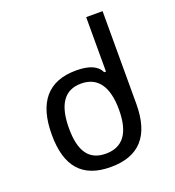

<svg xmlns="http://www.w3.org/2000/svg" viewBox="-135 -849 871 955"><g transform="rotate(-20 301.0 -371.5)"><path d="M289.6 0C440.9 0 515.1 -84 515.1 -252.4V-742.7H428.2V-454.6H418.5C402.3 -492.2 358.4 -510.7 290 -510.7C141.1 -510.7 67.4 -422.4 67.4 -251.5C67.4 -82.5 139.6 0 289.6 0ZM289.1 -70.8C200.2 -70.8 158.7 -129.9 158.7 -252C158.7 -376.5 202.1 -440.9 290.5 -440.9C377.4 -440.9 424.3 -378.9 424.3 -254.4C424.3 -131.8 378.9 -70.8 289.1 -70.8Z"/></g></svg>

Font: Hack
Style: Regular
Weight: 400
Monospace: yes
Designer: Christopher Simpkins
Foundry: Christopher Simpkins
Version: Version 2.010